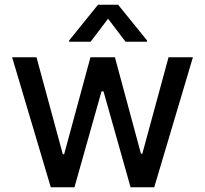

<svg xmlns="http://www.w3.org/2000/svg" viewBox="-20 -786 861 806"><path d="M292.6 0 406.2 -402.7H414.4L528.1 0H627.5L789.8 -545.5H687.5L577.4 -140.6H571.7L462.4 -545.5H359.7L249.3 -138.8H243.6L133.2 -545.5H30.9L193.2 0ZM270.2 -610.8H360.4L433.6 -707.4L507.1 -610.8H597.3V-616.1L475.9 -766H391.3L270.2 -616.1Z"/></svg>

Font: Inter 465
Style: Regular
Weight: 400
Designer: Rasmus Andersson
Foundry: rsms
Version: Version 3.019;Glyphs 3.1.2 (3151)